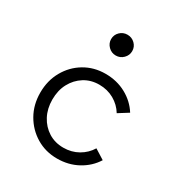

<svg xmlns="http://www.w3.org/2000/svg" viewBox="-172 -856 943 994"><g transform="rotate(30 300.0 -359.0)"><path d="M308 10Q239 10 183.5 -23.5Q128 -57 95.5 -114Q63 -171 63 -243Q63 -315 95.5 -372.5Q128 -430 183.5 -463Q239 -496 308 -496Q376 -496 431 -466Q486 -436 518 -385L459 -348Q436 -386 396.5 -408.5Q357 -431 308 -431Q258 -431 219 -406.5Q180 -382 157.5 -340Q135 -298 135 -243Q135 -189 157.5 -146.5Q180 -104 219 -79.5Q258 -55 308 -55Q357 -55 396.5 -77.5Q436 -100 459 -138L518 -101Q486 -50 431 -20Q376 10 308 10ZM305 -604Q279 -604 260.5 -622.5Q242 -641 242 -666Q242 -692 260.5 -710Q279 -728 305 -728Q331 -728 349.5 -710Q368 -692 368 -666Q368 -641 349.5 -622.5Q331 -604 305 -604Z"/></g></svg>

Font: Red Hat Mono
Style: Regular
Weight: 400
Designer: Pentagram, MCKL
Foundry: Pentagram, MCKL
Version: Version 1.023